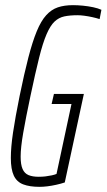

<svg xmlns="http://www.w3.org/2000/svg" viewBox="-20 -716 413 744"><path d="M133 8Q95 8 70 -1.5Q45 -11 33.5 -35.5Q22 -60 22 -104Q22 -145 30.5 -202.5Q39 -260 56 -344Q74 -432 90 -493.5Q106 -555 122.5 -595Q139 -635 159 -657Q179 -679 204 -687.5Q229 -696 263 -696Q281 -696 301.5 -694Q322 -692 341 -688Q360 -684 373 -678L366 -642Q354 -646 338 -649.5Q322 -653 307 -655Q292 -657 281 -657Q251 -657 229.5 -652.5Q208 -648 191.5 -632.5Q175 -617 160.5 -583.5Q146 -550 131.5 -492Q117 -434 98 -344Q80 -259 70 -201.5Q60 -144 60 -109Q60 -78 67.5 -61Q75 -44 90.5 -37.5Q106 -31 130 -31Q144 -31 156.5 -32.5Q169 -34 180.5 -36.5Q192 -39 199 -42L257 -313H180L189 -352H305L231 -9Q216 -4 198 0Q180 4 163.5 6Q147 8 133 8Z"/></svg>

Font: Saira UltraCondensed ExtraLight
Style: Italic
Weight: 250
Width: 1
Italic angle: -12°
Designer: Hector Gatti with collaboration of the Omnibus-Type team
Foundry: Omnibus-Type
Version: Version 1.101